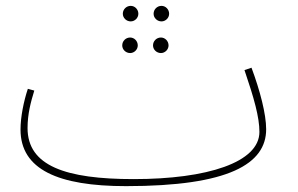

<svg xmlns="http://www.w3.org/2000/svg" viewBox="-20 -614 1015 655"><path d="M426 -541C440 -541 452 -553 452 -567C452 -582 440 -594 426 -594C411 -594 399 -582 399 -567C399 -553 411 -541 426 -541ZM531 -541C545 -541 557 -553 557 -567C557 -582 545 -594 531 -594C516 -594 504 -582 504 -567C504 -553 516 -541 531 -541ZM424 -433C438 -433 450 -445 450 -459C450 -474 438 -486 424 -486C409 -486 397 -474 397 -459C397 -445 409 -433 424 -433ZM529 -433C543 -433 555 -445 555 -459C555 -474 543 -486 529 -486C514 -486 502 -474 502 -459C502 -445 514 -433 529 -433ZM410 21C761 21 888 -55 888 -173C888 -225 867 -305 838 -383L814 -375C847 -278 865 -214 865 -164C865 -60 687 -3 436 -3C204 -3 74 -48 74 -177C74 -225 85 -266 97 -305L75 -311C61 -269 50 -215 50 -172C50 -36 178 21 410 21Z"/></svg>

Font: Noto Sans Arabic Thin
Style: Regular
Weight: 100
Designer: Monotype Design Team, Nadine Chahine, Nizar Qandah and Khaled Hosny
Foundry: Monotype Imaging Inc.
Version: Version 2.012